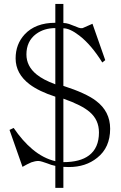

<svg xmlns="http://www.w3.org/2000/svg" viewBox="-20 -832 601 954"><path d="M254.9 -812.5V-718.8Q156.2 -718.8 102.5 -661.1Q57.6 -612.3 57.6 -542Q57.6 -465.8 127 -413.1Q173.8 -377.9 254.9 -351.6V-31.2Q195.3 -44.9 140.6 -90.8Q91.8 -131.8 47.9 -196.3L27.3 -186.5L91.8 -2.9Q115.2 -16.6 135.7 -25.4Q155.3 -32.2 170.9 -32.2Q177.7 -32.2 190.4 -28.3Q198.2 -26.4 213.9 -20.5Q228.5 -15.6 235.4 -12.7Q247.1 -9.8 254.9 -7.8V101.6H294.9V-2.9L322.3 -2Q406.2 -2 462.9 -47.9Q527.3 -98.6 527.3 -192.4Q527.3 -278.3 457 -331.1Q407.2 -369.1 294.9 -405.3V-691.4Q327.1 -691.4 374 -655.3Q433.6 -609.4 488.3 -521.5L502.9 -533.2L439.5 -713.9L390.6 -692.4Q381.8 -690.4 371.1 -694.3Q364.3 -696.3 348.6 -703.1Q332 -710 323.2 -712.9Q307.6 -717.8 294.9 -717.8V-812.5ZM294.9 -341.8Q386.7 -309.6 425.8 -275.4Q471.7 -236.3 471.7 -173.8Q471.7 -96.7 421.9 -59.6Q377.9 -26.4 294.9 -26.4ZM254.9 -692.4V-693.4V-413.1Q194.3 -435.5 162.1 -461.9Q111.3 -502.9 111.3 -561.5Q111.3 -627 159.2 -663.1Q199.2 -692.4 254.9 -692.4Z"/></svg>

Font: Batang
Style: Regular
Weight: 400
Version: Version 2.21